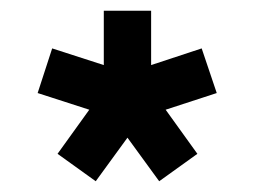

<svg xmlns="http://www.w3.org/2000/svg" viewBox="-20 -688 474 357"><path d="M158 -351 87 -402 146 -484 50 -515 77 -598 173 -567V-668H261V-567L355 -598L383 -515L288 -484L347 -402L276 -351L217 -432Z"/></svg>

Font: Atkinson Hyperlegible Pro
Style: Bold
Weight: 700
Designer: Elliott Scott, Megan Eiswerth, Linus Boman, Theodore Petrosky, Jacob Perez
Foundry: Braille Institute
Version: Version 1.5.1